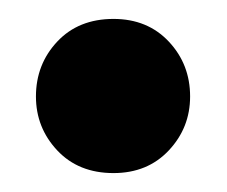

<svg xmlns="http://www.w3.org/2000/svg" viewBox="-20 -454 240 203"><path d="M100 -271Q63 -271 40.5 -295Q18 -319 18 -352Q18 -386 40.5 -410Q63 -434 100 -434Q136 -434 158.5 -410Q181 -386 181 -352Q181 -319 158.5 -295Q136 -271 100 -271Z"/></svg>

Font: Phudu Light SemiBold
Style: Regular
Weight: 600
Version: Version 1.005;gftools[0.9.23]